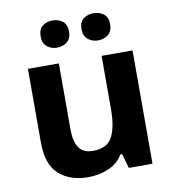

<svg xmlns="http://www.w3.org/2000/svg" viewBox="-84 -826 826 911"><g transform="rotate(-10 328.5 -371.0)"><path d="M579 -546V0H465L445 -70H437Q411 -28 365.5 -9Q320 10 269 10Q181 10 128 -37.5Q75 -85 75 -190V-546H224V-227Q224 -169 245 -139Q266 -109 312 -109Q380 -109 405 -155.5Q430 -202 430 -289V-546ZM161 -686Q161 -721 181 -736.5Q201 -752 229 -752Q257 -752 277.5 -736.5Q298 -721 298 -686Q298 -653 277.5 -637Q257 -621 229 -621Q201 -621 181 -637.5Q161 -654 161 -686ZM358 -686Q358 -721 378 -736.5Q398 -752 427 -752Q455 -752 475.5 -736.5Q496 -721 496 -686Q496 -653 475.5 -637Q455 -621 427 -621Q399 -621 378.5 -637.5Q358 -654 358 -686Z"/></g></svg>

Font: Noto Sans New Tai Lue
Style: Bold
Weight: 700
Version: Version 2.003